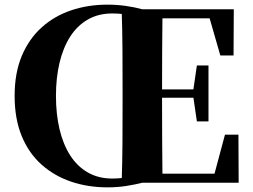

<svg xmlns="http://www.w3.org/2000/svg" viewBox="-20 -787 1088 827"><path d="M221 -374Q221 -295 236.5 -230Q252 -165 282.5 -117.5Q313 -70 358.5 -44Q404 -18 463 -18Q498 -18 530.5 -24Q563 -30 593 -40V0Q562 8 524 14Q486 20 443 20Q359 20 286.5 -4.5Q214 -29 159 -78Q104 -127 73.5 -201Q43 -275 43 -374Q43 -473 74 -546.5Q105 -620 159.5 -669Q214 -718 286.5 -742.5Q359 -767 443 -767Q483 -767 522 -761.5Q561 -756 593 -747V-707Q564 -718 531 -723.5Q498 -729 463 -729Q404 -729 358.5 -703Q313 -677 282.5 -629.5Q252 -582 236.5 -517Q221 -452 221 -374ZM504 0Q507 -86 507.5 -174Q508 -262 508 -351V-395Q508 -484 507.5 -571.5Q507 -659 504 -747H680Q679 -661 678.5 -572Q678 -483 678 -391V-360Q678 -266 678.5 -177Q679 -88 680 0ZM828 -264 812 -374V-395L828 -505H878V-264ZM591 -366V-402H841V-366ZM929 -548 883 -708H591V-747H987L986 -548ZM949 -207H1007L1008 0H591V-39H904Z"/></svg>

Font: Noto Serif SC ExtraLight Black
Style: Regular
Weight: 900
Version: Version 2.002-H1;hotconv 1.1.0;makeotfexe 2.6.0